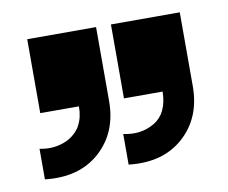

<svg xmlns="http://www.w3.org/2000/svg" viewBox="-48 -867 529 445"><g transform="rotate(-10 216.0 -644.5)"><path d="M238 -809H400V-635Q400 -561 351 -517Q302 -473 222 -482V-554Q263 -545 295.5 -564.5Q328 -584 329 -635H238ZM41 -635V-809H203V-635Q203 -561 154 -517Q105 -473 25 -482V-554Q53 -548 79 -556.5Q105 -565 120 -587Q120 -587 120.5 -588Q121 -589 121 -589Q121 -590 121.5 -590Q122 -590 122 -591Q132 -609 132 -635Z"/></g></svg>

Font: Neutral Face
Style: Bold
Weight: 700
Designer: Vadym Aksieiev
Version: Version 1.039;Fontself Maker 3.5.7